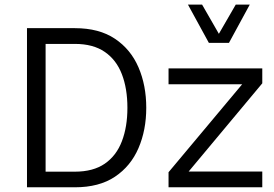

<svg xmlns="http://www.w3.org/2000/svg" viewBox="-20 -796 1164 816"><path d="M601.6 -337.9Q601.6 -243.2 568.6 -166.5Q535.6 -89.8 468.5 -44.9Q401.4 0 298.3 0H94.7V-676.3H298.3Q401.4 -676.3 468.5 -631.3Q535.6 -586.4 568.6 -509.8Q601.6 -433.1 601.6 -337.9ZM521.5 -337.9Q521.5 -419.4 498 -480.5Q474.6 -541.5 425.3 -575.4Q376 -609.4 298.3 -609.4H173.8V-66.4H298.3Q376 -66.4 425.3 -100.3Q474.6 -134.3 498 -195.6Q521.5 -256.8 521.5 -337.9ZM696.3 -438V-505.4H1094.7V-441.9L781.7 -66.9H1094.7V0H696.3V-64L1009.3 -438ZM778.8 -776.4H838.9L910.2 -652.3L981.9 -776.4H1041.5L953.1 -613.8H867.7Z"/></svg>

Font: Estedad-FD Regular
Style: FD-Regular
Weight: 400
Designer: Amin Abedi
Version: Version 7.3